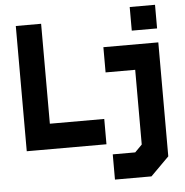

<svg xmlns="http://www.w3.org/2000/svg" viewBox="-61 -809 1031 1069"><g transform="rotate(-5 454.0 -275.0)"><path d="M62.5 0V-700H204V-141.5H508V0ZM133.5 -71H440H133.5V-629.5ZM538 200V59H663.5L703.5 18.5V-399H538V-540H845V97L742 200ZM619.5 126.5H708L774.5 56.5V-470H609V-470.5H774.5V56.5L708 127H619.5ZM703.5 -618V-750H845V-618ZM775 -676H774.5V-700H775Z"/></g></svg>

Font: Tourney Thin Black
Style: Regular
Weight: 900
Version: Version 1.015